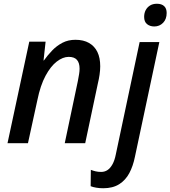

<svg xmlns="http://www.w3.org/2000/svg" viewBox="-20 -763 908 1023"><path d="M20 0 136 -541H223L212 -441H214Q234 -469 258 -494Q282 -519 312.5 -535Q343 -551 382 -551Q425 -551 454.5 -534Q484 -517 499 -486Q514 -455 514 -410Q514 -389 510.5 -365Q507 -341 502 -321L434 0H325L395 -332Q399 -353 401.5 -368.5Q404 -384 404 -397Q404 -428 390 -444Q376 -460 346 -460Q315 -460 282.5 -435Q250 -410 222.5 -359Q195 -308 179 -229L129 0ZM530 240Q511 240 493 237Q475 234 463 229L464 142Q477 147 490 150Q503 153 519 153Q538 153 553 143Q568 133 579.5 112Q591 91 597 60L724 -539H829L699 72Q689 122 669 159.5Q649 197 615 218.5Q581 240 530 240ZM802 -622Q779 -622 763.5 -634.5Q748 -647 748 -673Q748 -693 756 -708.5Q764 -724 779 -733.5Q794 -743 816 -743Q841 -743 854.5 -730.5Q868 -718 868 -694Q868 -661 849 -641.5Q830 -622 802 -622Z"/></svg>

Font: Noto Sans Display Medium
Style: Italic
Weight: 500
Italic angle: -12°
Designer: Monotype Design Team
Foundry: Monotype Imaging Inc.
Version: Version 2.003